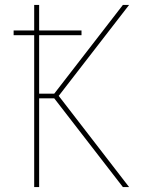

<svg xmlns="http://www.w3.org/2000/svg" viewBox="-20 -755 640 775"><path d="M118 0V-613H35V-632H118V-735H138V-632H309V-613H138V-377H199L476 -735H501L217 -368L501 0H476L199 -358H138V0Z"/></svg>

Font: Iosevka Curly Thin Extended
Style: Regular
Weight: 100
Width: 7
Monospace: yes
Designer: Belleve Invis
Foundry: Belleve Invis
Version: Version 11.1.0; ttfautohint (v1.8.3)